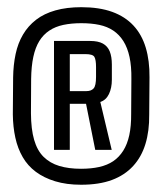

<svg xmlns="http://www.w3.org/2000/svg" viewBox="-20 -756 459 534"><path d="M205.4 -242.2Q255.8 -242.2 291.4 -255.5Q327 -268.8 350.3 -294.3Q373.6 -319.7 384.5 -355.6Q395.5 -391.4 395 -437.6L395.8 -540.7Q396.3 -587.1 385.4 -623.4Q374.5 -659.8 351.2 -684.9Q327.9 -710 292 -723Q256.1 -736 206 -736Q165.7 -736 134.1 -727.1Q102.6 -718.2 80.4 -701.1Q58.2 -684 44 -659.9Q29.8 -635.9 23.4 -605.6Q17 -575.4 16.5 -540.7L15.7 -437.6Q16.1 -402.9 22.7 -373Q29.2 -343.1 43.2 -319Q57.1 -294.9 79.7 -278.1Q102.2 -261.3 133.5 -251.8Q164.9 -242.2 205.4 -242.2ZM205.4 -286.6Q171 -286.6 145 -294.4Q119.1 -302.2 101.3 -319.7Q83.5 -337.3 74.9 -367.2Q66.3 -397 66.1 -441.1L66.6 -536.3Q67.1 -572 72.7 -597.9Q78.3 -623.9 89.3 -641.8Q100.3 -659.7 117.2 -670.9Q134 -682.1 156.3 -686.8Q178.7 -691.5 206 -691.5Q234.2 -691.5 256.3 -686.8Q278.4 -682.1 295.1 -670.9Q311.7 -659.8 323.2 -641.6Q334.7 -623.3 340.3 -597.3Q345.9 -571.2 345.4 -536.1L344.8 -440Q345.1 -405.6 339.6 -380.2Q334.1 -354.8 322.7 -336.8Q311.3 -318.8 294.9 -307.7Q278.5 -296.7 256 -291.6Q233.5 -286.6 205.4 -286.6ZM130.2 -339.1H174.1V-467.3H219.3L244.9 -339.1H290.7L259 -472.4Q274.9 -477.6 283 -494.4Q291.1 -511.3 291.1 -534.4V-576.4Q291.1 -598.2 285.3 -612.8Q279.4 -627.5 266.2 -634.8Q253 -642.1 230.6 -642.1H130.2ZM174.1 -502.6V-605.5H217.7Q238.2 -605.5 242.6 -597.6Q247.1 -589.6 247.1 -569.6V-542.1Q247.1 -517.4 240.3 -510Q233.5 -502.6 220.7 -502.6Z"/></svg>

Font: Anybody Thin Condensed
Style: Regular
Weight: 100
Width: 3
Version: Version 1.113;gftools[0.9.25]